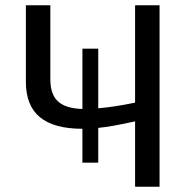

<svg xmlns="http://www.w3.org/2000/svg" viewBox="-20 -708 707 728"><path d="M492.2 0V-248Q404.3 -228 352.5 -223.1V-91.3H292.5V-219.7Q185.1 -219.7 131.6 -263.4Q78.1 -307.1 78.1 -397.9V-688H170.9V-407.7Q170.9 -349.1 200.7 -322.8Q230.5 -296.4 292.5 -294.9V-523.4H352.5V-297.4Q381.8 -299.8 416.7 -305.2Q451.7 -310.5 492.2 -318.8V-688H585V0Z"/></svg>

Font: Arimo Nerd Font
Style: Regular
Weight: 400
Designer: Steve Matteson
Foundry: Monotype Imaging Inc.
Version: Version 1.33;Nerd Fonts 3.2.1